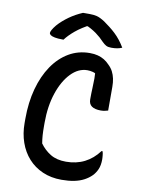

<svg xmlns="http://www.w3.org/2000/svg" viewBox="-102 -1007 804 1095"><g transform="rotate(10 300.0 -459.5)"><path d="M332 20Q271 20 222 -1.5Q173 -23 139 -61Q105 -99 87 -150.5Q69 -202 69 -262V-288Q69 -382 90.5 -461Q112 -540 151.5 -598Q191 -656 245.5 -688Q300 -720 367 -720Q393 -720 413.5 -714.5Q434 -709 450.5 -699Q467 -689 481 -674Q498 -658 507.5 -639.5Q517 -621 521.5 -599.5Q526 -578 526 -552Q526 -518 526 -483Q526 -448 526 -415Q519 -413 508 -410.5Q497 -408 484 -408Q450 -408 432 -420.5Q414 -433 414 -460Q414 -498 415.5 -526Q417 -554 417 -581Q417 -608 413 -640L436 -599Q417 -613 401 -617Q385 -621 370 -621Q318 -621 275 -576.5Q232 -532 206.5 -456Q181 -380 181 -284V-264Q181 -234 182.5 -211.5Q184 -189 188 -165Q213 -130 249 -108Q285 -86 339 -86Q399 -86 446.5 -110Q494 -134 529 -181H535Q537 -175 538 -169.5Q539 -164 539.5 -158Q540 -152 540.5 -146Q541 -140 541 -135Q541 -100 530.5 -76.5Q520 -53 504 -37Q486 -19 461.5 -6Q437 7 405 13.5Q373 20 332 20ZM288 -939Q295 -939 301.5 -939Q308 -939 314.5 -939Q321 -939 327 -939Q350 -939 368.5 -934.5Q387 -930 415 -912Q432 -900 449.5 -886.5Q467 -873 483.5 -857.5Q500 -842 515 -823Q530 -804 543 -782Q529 -776 514.5 -773.5Q500 -771 481 -771Q462 -771 451 -777Q440 -783 428 -795Q406 -819 379 -838.5Q352 -858 303 -881L360 -868Q343 -868 326 -868Q309 -868 292 -868L349 -882Q293 -853 258.5 -824Q224 -795 205 -769H199Q171 -769 154 -772.5Q137 -776 129.5 -781.5Q122 -787 122 -794Q122 -800 128.5 -812Q135 -824 149 -841Q162 -856 178 -870Q194 -884 211.5 -896.5Q229 -909 248 -919.5Q267 -930 288 -939Z"/></g></svg>

Font: Recursive Casual Medium
Style: Regular
Weight: 500
Version: Version 1.047